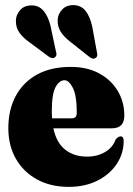

<svg xmlns="http://www.w3.org/2000/svg" viewBox="-20 -719 518 749"><path d="M465 -268Q465 -218.5 416.5 -218.5H188Q200.5 -161.5 234.8 -134.8Q269 -108 319.5 -108Q359.5 -108 390 -126Q420.5 -144 431.5 -176Q442.5 -187 450.5 -187Q462.5 -187 462.5 -169.5Q462.5 -120 435.2 -79.2Q408 -38.5 359.8 -14.2Q311.5 10 248 10Q178 10 125 -18.8Q72 -47.5 42.2 -99.2Q12.5 -151 12.5 -219Q12.5 -290.5 41.2 -344.2Q70 -398 124.2 -428Q178.5 -458 255.5 -458Q320.5 -458 367.2 -432.5Q414 -407 439.5 -364Q465 -321 465 -268ZM182 -282.5Q182 -269.5 183 -257.5H260.5Q279.5 -257.5 279.5 -278.5Q279.5 -346.5 264.2 -376.2Q249 -406 231.5 -406Q211.5 -406 196.8 -379.2Q182 -352.5 182 -282.5ZM339.5 -616.5 357.5 -518.5Q359.5 -511 359.5 -504.8Q359.5 -498.5 354.5 -494Q344 -485.5 330 -496L255.5 -555Q230.5 -574 217.2 -594.5Q204 -615 205 -641.5Q205.5 -663.5 222.5 -681.8Q239.5 -700 269 -699Q298 -697.5 314.8 -675.2Q331.5 -653 339.5 -616.5ZM177 -618.5 197.5 -521.5Q200 -514 200.2 -507.8Q200.5 -501.5 195.5 -496.5Q186.5 -487.5 171 -497.5L95 -554Q69.5 -572 55.5 -591.8Q41.5 -611.5 42 -638.5Q42 -660 58 -679Q74 -698 103.5 -698Q132 -698 150 -676.5Q168 -655 177 -618.5Z"/></svg>

Font: Fraunces 144pt S050 Black
Style: Regular
Weight: 900
Version: Version 1.000; ttfautohint (v1.8.3)